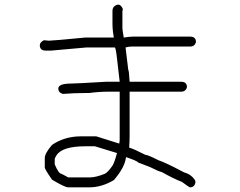

<svg xmlns="http://www.w3.org/2000/svg" viewBox="-20 -678 1040 831"><path d="M490.2 -658.2Q504.4 -658.2 511.7 -638.7L509.8 -628.9V-556.6Q509.8 -548.3 515.6 -515.6Q543.5 -519.5 554.7 -519.5H802.7Q828.1 -519.5 828.1 -496.1Q823.2 -476.6 802.7 -476.6H550.8Q538.1 -476.6 523.4 -472.7L535.2 -375Q538.1 -375 541 -324.2H763.7Q789.1 -324.2 789.1 -300.8Q784.2 -281.2 763.7 -281.2H541V-87.9Q541 -71.3 539.1 -39.1Q558.6 -33.7 609.4 -7.8Q620.1 -7.8 666 15.6Q697.3 25.9 777.3 68.4Q806.2 75.7 824.2 101.6L826.2 111.3Q821.8 132.8 802.7 132.8Q798.8 132.8 767.6 109.4Q733.9 96.7 679.7 66.4Q671.9 66.4 628.9 44.9L578.1 25.4Q573.7 18.1 525.4 2Q520.5 46.4 472.7 101.6Q419.9 132.8 367.2 132.8H275.4Q260.3 132.8 205.1 99.6Q173.8 54.2 173.8 46.9V5.9Q173.8 -14.2 205.1 -50.8Q259.8 -87.9 330.1 -87.9H396.5L496.1 -56.6L498 -70.3V-281.2H447.3Q409.2 -281.2 365.2 -275.4H349.6Q300.3 -275.4 252 -271.5Q232.4 -277.3 232.4 -294.9Q232.4 -316.4 289.1 -316.4Q308.1 -316.4 439.5 -324.2H498Q498 -328.1 486.3 -425.8Q481 -472.7 476.6 -472.7H355.5L201.2 -459H177.7Q152.3 -459 152.3 -482.4Q152.3 -494.6 169.9 -503.9L189.5 -502H193.4Q209 -502 349.6 -515.6H472.7Q466.8 -546.9 466.8 -576.2V-630.9Q466.8 -652.3 490.2 -658.2ZM216.8 11.7V33.2Q233.9 74.2 246.1 74.2Q247.1 75.2 275.4 89.8H369.1Q394.5 89.8 433.6 74.2Q446.8 67.9 466.8 39.1Q475.6 25.4 486.3 -15.6L390.6 -44.9H349.6Q249.5 -44.9 224.6 -5.9Q216.8 5.9 216.8 11.7Z"/></svg>

Font: CEF Fonts CJK Mono
Style: Regular
Weight: 400
Designer: PartyBoss (派对大魔王)
Version: Release 2.25